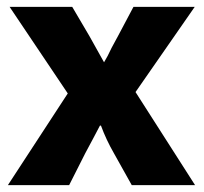

<svg xmlns="http://www.w3.org/2000/svg" viewBox="-20 -513 595 561"><path d="M284 -331Q294 -347 306 -373L326 -410L370 -493H549L376 -244L550 28H365L313 -65Q290 -105 275 -146H272L252 -108L229 -65L182 28H3L178 -240L8 -493H191L241 -408Z"/></svg>

Font: Gmarket Sans TTF Bold
Style: Regular
Weight: 700
Designer: Creative Director : Sungho Lee; Art Director : Kiwoong Choi; Project Manager : Sori Yang, Jongwook Yoon; Font Designer :
Foundry: Sandoll Inc.
Version: Version 1.000;hotconv 1.0.109;makeotfexe 2.5.65596